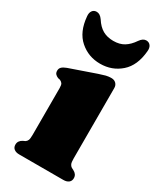

<svg xmlns="http://www.w3.org/2000/svg" viewBox="-183 -783 712 848"><g transform="rotate(30 172.5 -358.5)"><path d="M284 -464V-105Q284 -85.5 287.5 -77.5Q291 -69.5 298 -65L308 -60Q318 -55 323.2 -47.5Q328.5 -40 328.5 -29.5Q328.5 -15.5 318.8 -7.8Q309 0 292 0H67Q50 0 40.2 -7.8Q30.5 -15.5 30.5 -29.5Q30.5 -40 35.8 -47.5Q41 -55 50.5 -60L61.5 -65Q68.5 -69.5 71.8 -77.5Q75 -85.5 75 -105V-343.5Q75 -359.5 70.5 -365.8Q66 -372 58 -375.5L47 -378Q37.5 -382 32.2 -388Q27 -394 27 -404.5Q27 -416 34.5 -423.2Q42 -430.5 58 -436.5L190.5 -482.5Q211.5 -489.5 224 -492.8Q236.5 -496 251.5 -496Q266 -496 275 -487Q284 -478 284 -464ZM175.5 -642Q208 -642 230.2 -655.8Q252.5 -669.5 271 -697Q285 -717 301.5 -717Q316 -717 323.8 -706.2Q331.5 -695.5 329.5 -678Q323 -602 279.5 -563.8Q236 -525.5 175.5 -525.5Q115.5 -525.5 71.8 -563.8Q28 -602 21.5 -678Q19.5 -695.5 27 -706.2Q34.5 -717 49 -717Q66 -717 80 -697Q98.5 -668 121.5 -655Q144.5 -642 175.5 -642Z"/></g></svg>

Font: Fraunces
Style: Regular
Weight: 900
Version: Version 1.000;[b76b70a41]